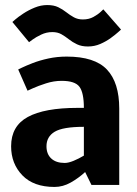

<svg xmlns="http://www.w3.org/2000/svg" viewBox="-20 -732 541 760"><path d="M164 -153Q164 -122 183 -104.5Q202 -87 236 -87Q251 -87 271.5 -95.5Q292 -104 312 -116V-230Q229 -230 196.5 -210.5Q164 -191 164 -153ZM196 8Q113 8 68.5 -38Q24 -84 24 -153Q24 -233 90 -269Q156 -305 287 -305H312Q312 -365 294.5 -388.5Q277 -412 224 -412Q193 -412 162 -402Q131 -392 110 -382.5Q89 -373 89 -373L52 -457Q52 -457 67.5 -464.5Q83 -472 110 -482.5Q137 -493 171.5 -500.5Q206 -508 244 -508Q355 -508 403.5 -456.5Q452 -405 452 -302V0H342L317 -51Q291 -27 260 -9.5Q229 8 196 8ZM29 -645Q29 -645 40.5 -655Q52 -665 72.5 -678.5Q93 -692 117.5 -702Q142 -712 167 -712Q193 -712 210.5 -703.5Q228 -695 242.5 -683.5Q257 -672 272.5 -663.5Q288 -655 308 -655Q332 -655 350 -665Q368 -675 378.5 -685Q389 -695 389 -695L459 -615Q459 -615 448 -605Q437 -595 418.5 -581.5Q400 -568 377 -558Q354 -548 328 -548Q303 -548 285 -556.5Q267 -565 252.5 -576.5Q238 -588 223 -596.5Q208 -605 187 -605Q164 -605 143 -595Q122 -585 108.5 -575Q95 -565 95 -565Z"/></svg>

Font: Epunda Sans
Style: Bold
Weight: 700
Designer: Simon Atzbach
Foundry: typofactur
Version: Version 2.204; ttfautohint (v1.8.4.7-5d5b)